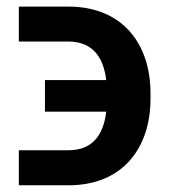

<svg xmlns="http://www.w3.org/2000/svg" viewBox="-20 -554 511 580"><path d="M186.8 -100.1H36.9V5.7H186.8C352.6 5.7 434.7 -109 434.7 -256.4V-272C434.7 -418.7 352.6 -534.1 186.1 -534.1H36.9V-428.6H186.1C264.6 -428.6 293.7 -374.3 300.8 -312.1H115.8V-216.6H300.8C293.3 -151.3 263.1 -100.1 186.8 -100.1Z"/></svg>

Font: Margiela Sans Semi Bold
Style: Regular
Weight: 600
Designer: Stefan Endress, Andreas Faust
Version: Version 1.100;FEAKit 1.0